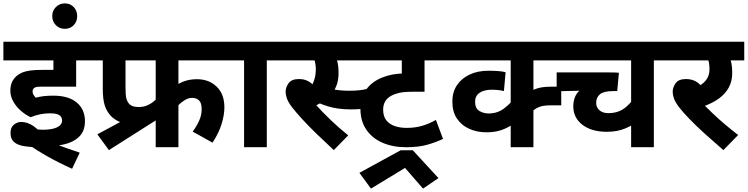

<svg xmlns="http://www.w3.org/2000/svg" viewBox="-20 -868 4408 1132"><path d="M274 -200Q248 -200 218.5 -194.5Q189 -189 161 -177Q132 -190 104 -214Q76 -238 58.5 -269Q41 -300 41 -333Q41 -364 51.5 -385.5Q62 -407 79 -421Q95 -434 114 -441.5Q133 -449 161 -452.5Q189 -456 231 -456H295V-512H0V-622H532V-512H429V-357H221Q205 -357 197 -355.5Q189 -354 184 -351Q178 -347 175 -342Q172 -337 172 -329Q172 -318 177.5 -309Q183 -300 191 -292Q212 -298 237 -301Q262 -304 294 -304Q384 -304 432.5 -263.5Q481 -223 481 -152Q481 -104 455.5 -72Q430 -40 381.5 -23.5Q333 -7 262 -7Q258 -7 244 -3.5Q230 0 214 0Q163 0 124 -6Q85 -12 63.5 -30Q42 -48 42 -84Q42 -117 62 -133Q82 -149 104 -149Q143 -149 178.5 -124Q214 -99 257 -43Q277 -32 308.5 -19Q340 -6 377 7Q414 20 450 32L405 127Q329 93 261.5 55Q194 17 144 -19L119 -129Q145 -117 173.5 -110Q202 -103 230 -103Q288 -103 317 -117.5Q346 -132 346 -157Q346 -171 339 -180.5Q332 -190 316.5 -195Q301 -200 274 -200Z M288 -773Q288 -805 309.5 -826.5Q331 -848 362 -848Q394 -848 414.5 -826.5Q435 -805 435 -773Q435 -741 414.5 -719.5Q394 -698 362 -698Q331 -698 309.5 -719.5Q288 -741 288 -773Z M1032 -512V-313L1000 -351Q1029 -375 1063.5 -388Q1098 -401 1141 -401Q1212 -401 1257.5 -357Q1303 -313 1303 -235Q1303 -191 1286.5 -137Q1270 -83 1233 -27L1116 -92Q1139 -123 1154 -156Q1169 -189 1169 -224Q1169 -261 1153.5 -276Q1138 -291 1113 -291Q1092 -291 1071.5 -279Q1051 -267 1035 -251Q1019 -235 1011 -223L1032 -308V0H898V-217L953 -192Q934 -176 903.5 -163Q873 -150 838 -142Q803 -134 770 -134Q723 -134 690 -147.5Q657 -161 635 -183Q610 -209 598 -245Q586 -281 586 -345V-512H518V-622H1353V-512ZM720 -512V-353Q720 -307 725 -287.5Q730 -268 743 -254Q752 -245 765.5 -241Q779 -237 798 -237Q827 -237 850 -247.5Q873 -258 891 -274Q909 -290 922 -305L898 -220V-512ZM554 -76 819 -219 950 -191 622 17Z M1553 -512V0H1419V-512H1339V-622H1648V-512Z M1938 -512 1950 -551Q1961 -532 1968.5 -506.5Q1976 -481 1976 -437Q1976 -399 1966 -370Q1956 -341 1939 -318L1925 -302Q1906 -283 1882.5 -268Q1859 -253 1833 -242L1841 -252Q1879 -209 1928.5 -161.5Q1978 -114 2033 -70L1948 17Q1894 -33 1846 -79.5Q1798 -126 1761 -166.5Q1724 -207 1700 -238Q1678 -268 1671 -289Q1664 -310 1664 -327Q1664 -353 1681.5 -377.5Q1699 -402 1743 -402Q1770 -402 1791.5 -392Q1813 -382 1831.5 -362Q1850 -342 1867 -311L1797 -338Q1814 -355 1823.5 -374Q1833 -393 1837.5 -414.5Q1842 -436 1842 -458Q1842 -487 1834.5 -513.5Q1827 -540 1817 -553L1891 -512H1633V-622H2146V-512ZM2037 -333Q2069 -333 2095.5 -335.5Q2122 -338 2150 -345L2160 -232Q2132 -227 2103.5 -225Q2075 -223 2049 -223Q2007 -223 1973 -228Q1939 -233 1912 -241.5Q1885 -250 1864 -259L1879 -357Q1904 -350 1928.5 -344.5Q1953 -339 1980 -336Q2007 -333 2037 -333Z M2624 -512H2483V-327H2415Q2362 -327 2334 -320.5Q2306 -314 2286 -303Q2261 -289 2250 -268.5Q2239 -248 2239 -221Q2239 -183 2257 -159.5Q2275 -136 2306.5 -125Q2338 -114 2377 -114Q2427 -114 2468.5 -126Q2510 -138 2550 -161L2592 -49Q2545 -27 2495 -13.5Q2445 0 2374 0Q2296 0 2235 -26.5Q2174 -53 2139.5 -104Q2105 -155 2105 -227Q2105 -295 2139.5 -341Q2174 -387 2233.5 -411Q2293 -435 2366 -435H2373L2349 -430V-512H2069V-622H2624ZM2099 151 2342 18H2414L2565 182L2474 244L2368 122L2167 244Z M3281 -512H3125V-327L3097 -323Q3121 -339 3151.5 -348Q3182 -357 3234 -357H3289V-247H3225Q3197 -247 3178 -243Q3159 -239 3143.5 -230Q3128 -221 3111 -207L3125 -250V0H2991V-187L3027 -149Q2998 -130 2971 -116Q2944 -102 2914.5 -95Q2885 -88 2847 -88Q2792 -88 2746.5 -108.5Q2701 -129 2674 -169Q2647 -209 2647 -269Q2647 -325 2674 -365.5Q2701 -406 2749 -428.5Q2797 -451 2860 -451Q2888 -451 2916.5 -449Q2945 -447 2961 -442L2951 -331Q2936 -335 2917.5 -337Q2899 -339 2880 -339Q2833 -339 2807 -320.5Q2781 -302 2781 -269Q2781 -229 2806 -214Q2831 -199 2860 -199Q2913 -199 2951 -228Q2989 -257 3014 -290L2991 -202V-512H2610V-622H3281Z M3930 -512H3835V0H3701V-180L3715 -135Q3691 -121 3667 -111Q3643 -101 3616.5 -96Q3590 -91 3558 -91Q3467 -91 3413.5 -132.5Q3360 -174 3360 -241Q3360 -270 3369 -293.5Q3378 -317 3396 -333L3262 -330V-441H3571Q3590 -441 3607.5 -440.5Q3625 -440 3629 -439L3619 -331H3597Q3540 -331 3517.5 -312.5Q3495 -294 3495 -262Q3495 -244 3503.5 -230.5Q3512 -217 3528 -209Q3544 -201 3566 -201Q3600 -201 3625.5 -210.5Q3651 -220 3672 -238Q3693 -256 3713 -281L3701 -248V-512H3225V-622H3930Z M4259 -512 4271 -551Q4282 -532 4289.5 -506.5Q4297 -481 4297 -437Q4297 -389 4276.5 -351.5Q4256 -314 4217 -286Q4178 -258 4122 -239L4123 -257Q4149 -231 4182.5 -199Q4216 -167 4254.5 -134.5Q4293 -102 4332 -72L4245 17Q4187 -33 4135.5 -79.5Q4084 -126 4045 -166.5Q4006 -207 3982 -238Q3960 -268 3953 -289Q3946 -310 3946 -327Q3946 -353 3963.5 -377.5Q3981 -402 4025 -402Q4066 -402 4095 -380Q4124 -358 4149 -311L4077 -348Q4120 -367 4141.5 -394Q4163 -421 4163 -459Q4163 -491 4156 -514Q4149 -537 4138 -553L4173 -512H3915V-622H4368V-512Z"/></svg>

Font: Noto Sans Devanagari
Style: Bold
Weight: 700
Version: Version 2.003